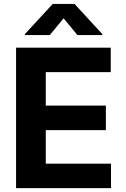

<svg xmlns="http://www.w3.org/2000/svg" viewBox="-20 -974 653 994"><path d="M63.2 0H554.7V-126.8H217V-300.4H528.1V-427.2H217V-600.5H553.3V-727.3H63.2ZM109 -792.6H237.9L309.3 -879.3L380.7 -792.6H509.6V-797.6L365.8 -953.8H253.2L109 -797.6Z"/></svg>

Font: Margiela Sans
Style: Bold
Weight: 700
Designer: Stefan Endress, Andreas Faust
Version: Version 1.100;FEAKit 1.0